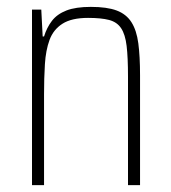

<svg xmlns="http://www.w3.org/2000/svg" viewBox="-20 -538 498 558"><path d="M73 0V-510H100L104 -432H108Q116 -458 131 -477.5Q146 -497 173 -507.5Q200 -518 244 -518Q291 -518 319 -507.5Q347 -497 362 -473.5Q377 -450 382 -412Q387 -374 387 -320V0H352V-315Q352 -371 348 -404.5Q344 -438 332 -456Q320 -474 297 -480Q274 -486 236 -486Q188 -486 161.5 -469Q135 -452 124 -422Q113 -392 110.5 -351.5Q108 -311 108 -264V0Z"/></svg>

Font: Saira Condensed Thin
Style: Regular
Weight: 250
Width: 3
Designer: Hector Gatti with collaboration of the Omnibus-Type team
Foundry: Omnibus-Type
Version: Version 1.101